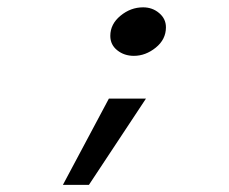

<svg xmlns="http://www.w3.org/2000/svg" viewBox="-20 -401 626 526"><path d="M278.3 -130.9H379.9L223.6 105.5H152.3ZM372.1 -380.9Q397.5 -380.9 416 -365.2Q434.6 -349.6 434.6 -326.2Q434.6 -293 406.7 -270.5Q378.9 -248 346.7 -248Q320.3 -248 301.3 -263.2Q282.2 -278.3 282.2 -302.7Q282.2 -335 310.1 -357.9Q337.9 -380.9 372.1 -380.9Z"/></svg>

Font: Thabit-Oblique
Style: Oblique
Weight: 500
Designer: Regenerated by Nadim Shaikli
Foundry: MAK Alagha
Version: 0.01